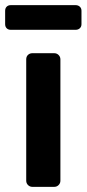

<svg xmlns="http://www.w3.org/2000/svg" viewBox="-36 -727 337 747"><path d="M90 0Q80 0 73 -7Q66 -14 66 -24V-496Q66 -507 73 -513.5Q80 -520 90 -520H175Q185 -520 192 -513Q199 -506 199 -496V-24Q199 -14 192 -7Q185 0 175 0ZM6 -611Q-4 -611 -10 -617Q-16 -623 -16 -633V-685Q-16 -695 -10 -701Q-4 -707 6 -707H258Q268 -707 274.5 -701Q281 -695 281 -685V-633Q281 -623 274.5 -617Q268 -611 258 -611Z"/></svg>

Font: Rubik AZ
Style: Regular
Weight: 500
Designer: Hubert and Fischer
Foundry: Hubert & Fischer
Version: Version 2.000